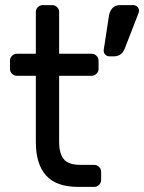

<svg xmlns="http://www.w3.org/2000/svg" viewBox="-20 -730 563 750"><path d="M295 -86H348Q359 -86 367 -78Q375 -70 375 -59V-27Q375 -16 367 -8Q359 0 348 0H285Q200 0 160 -44.5Q120 -89 120 -175V-434H46Q35 -434 27 -442Q19 -450 19 -461V-493Q19 -504 27 -512Q35 -520 46 -520H120V-683Q120 -694 128 -702Q136 -710 147 -710H184Q195 -710 203 -702Q211 -694 211 -683V-520H338Q349 -520 357 -512Q365 -504 365 -493V-461Q365 -450 357 -442Q349 -434 338 -434H211V-175Q211 -132 228.5 -109Q246 -86 295 -86ZM449 -710H501Q510 -710 516.5 -703.5Q523 -697 523 -688Q523 -684 522 -681L468 -542Q456 -510 425 -510H407Q398 -510 391.5 -516.5Q385 -523 385 -532V-534L406 -671Q409 -687 419.5 -698.5Q430 -710 449 -710Z"/></svg>

Font: Rubik
Style: Regular
Weight: 400
Designer: Hubert & Fischer
Foundry: Hubert & Fischer
Version: Version 1.100